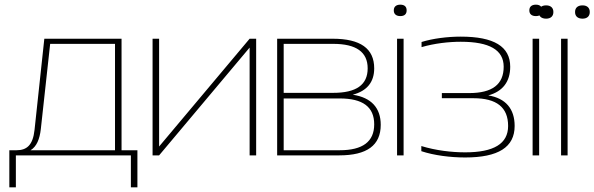

<svg xmlns="http://www.w3.org/2000/svg" viewBox="-20 -666 2548 823"><path d="M51 -22H20V137H48V0H541V137H569V-22H501V-500H170L128 -109C121 -43 94 -22 51 -22ZM111 -22C137 -38 150 -69 155 -113L195 -478H473V-22Z M634 0H662L1050 -462V0H1078V-500H1050L662 -38V-500H634Z M1168 0H1434C1553 0 1612 -43 1612 -131C1612 -203 1572 -248 1492 -260C1553 -276 1584 -314 1584 -373C1584 -458 1525 -500 1406 -500H1168ZM1196 -22V-244H1436C1535 -244 1584 -208 1584 -133C1584 -59 1535 -22 1436 -22ZM1196 -268V-478H1408C1507 -478 1556 -443 1556 -373C1556 -302 1507 -268 1408 -268Z M1682 -500V0H1710V-500ZM1668 -621C1668 -606 1678 -597 1696 -597C1714 -597 1723 -606 1723 -621V-622C1723 -637 1714 -646 1696 -646C1678 -646 1668 -637 1668 -622Z M1991 -267H1874V-245H2009C2109 -245 2158 -206 2158 -126C2158 -50 2097 -13 1974 -13C1916 -13 1848 -21 1786 -40V-18C1840 0 1910 9 1974 9C2116 9 2186 -35 2186 -126C2186 -199 2148 -245 2073 -257C2135 -274 2167 -316 2167 -380C2167 -467 2097 -509 1955 -509C1898 -509 1835 -501 1787 -486V-464C1842 -480 1903 -487 1955 -487C2078 -487 2139 -452 2139 -380C2139 -304 2090 -267 1991 -267Z M2263 -500V0H2291V-500ZM2249 -621C2249 -606 2259 -597 2277 -597C2295 -597 2304 -606 2304 -621V-622C2304 -637 2295 -646 2277 -646C2259 -646 2249 -637 2249 -622Z M2385 -500V0H2413V-500ZM2289 -614C2289 -597 2300 -586 2321 -586C2341 -586 2352 -597 2352 -614V-615C2352 -632 2341 -643 2321 -643C2300 -643 2289 -632 2289 -615ZM2445 -614C2445 -597 2456 -586 2477 -586C2497 -586 2508 -597 2508 -614V-615C2508 -632 2497 -643 2477 -643C2456 -643 2445 -632 2445 -615Z"/></svg>

Font: LT Wave Thin
Style: Regular
Weight: 100
Designer: Daniel Lyons
Version: Version 2.5 (Glyphs App)